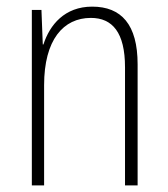

<svg xmlns="http://www.w3.org/2000/svg" viewBox="-20 -559 507 579"><path d="M258 -539C175 -539 130 -484 111 -425H109L105 -529H76V0H113V-302C113 -439 171 -505 254 -505C319 -505 357 -461 357 -356V0H395V-365C395 -485 346 -539 258 -539Z"/></svg>

Font: Noto Sans Devanagari Condensed ExtraLight
Style: Regular
Weight: 200
Width: 3
Designer: Jelle Bosma - Monotype Design Team
Foundry: Monotype Imaging Inc.
Version: Version 2.004